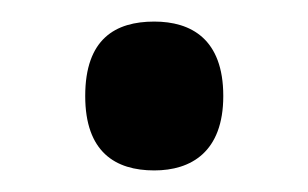

<svg xmlns="http://www.w3.org/2000/svg" viewBox="-20 -151 286 178"><path d="M123 7C157 7 187 -10 187 -62C187 -115 157 -131 123 -131C87 -131 59 -115 59 -62C59 -10 87 7 123 7Z"/></svg>

Font: Noto Serif Lao SemiCondensed Medium
Style: Regular
Weight: 500
Width: 4
Designer: Monotype Design Team
Foundry: Monotype Imaging Inc.
Version: Version 2.003